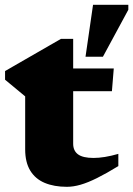

<svg xmlns="http://www.w3.org/2000/svg" viewBox="-20 -742 540 778"><path d="M276.5 -160Q276.5 -131 296.2 -116.5Q316 -102 359 -102Q380 -102 405 -106Q430 -110 459.5 -118.5V-69Q410.5 -39 373.2 -20.5Q336 -2 306.5 6.5Q277 15 251 15Q199 15 161 -1Q123 -17 102.5 -50.8Q82 -84.5 82 -137V-351.5L0.5 -419V-454Q13.5 -461.5 34.2 -473.5Q55 -485.5 80.2 -500Q105.5 -514.5 132 -529.8Q158.5 -545 183 -559.2Q207.5 -573.5 227 -584.5H276.5V-454.5ZM196 -372.5 197 -464.5H441L433.5 -372.5ZM326.5 -512 357 -722.5H500V-702.5L397 -512Z"/></svg>

Font: Newsreader ExtraBold
Style: Regular
Weight: 800
Designer: Hugues Gentile
Foundry: Production Type
Version: Version 1.003